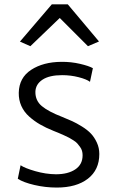

<svg xmlns="http://www.w3.org/2000/svg" viewBox="-20 -846 522 874"><path d="M118.2 -635.7 70.8 -656.7 215.8 -826.2H288.6L430.7 -657.2L380.4 -635.7L252 -764.2ZM61 -32.2 73.7 -93.8Q92.8 -80.6 140.4 -66.9Q188 -53.2 234.4 -52.7Q289.6 -52.7 322.8 -75Q356 -97.2 356 -139.2Q356 -149.9 353.3 -159.4Q350.6 -168.9 344.2 -177.5Q337.9 -186 332 -192.9Q326.2 -199.7 314.5 -207Q302.7 -214.4 294.9 -218.8Q287.1 -223.1 271.7 -230Q256.3 -236.8 248.5 -240.2Q240.7 -243.7 223.1 -250.5Q188 -264.6 161.9 -279.8Q135.7 -294.9 112.5 -315.7Q89.4 -336.4 77.1 -363.8Q64.9 -391.1 65.4 -423.8Q66.9 -492.2 121.8 -528.1Q176.8 -564 259.8 -564.5Q303.7 -564.9 344.2 -555.4Q384.8 -545.9 402.8 -535.6L389.6 -473.6Q374 -485.4 337.9 -494.6Q301.8 -503.9 262.7 -503.9Q204.6 -503.9 173.3 -483.2Q142.1 -462.4 141.1 -428.2Q140.6 -387.7 170.7 -362.8Q200.7 -337.9 262.7 -314Q289.6 -303.2 308.8 -294.4Q328.1 -285.6 353.3 -270Q378.4 -254.4 394 -237.8Q409.7 -221.2 420.9 -197Q432.1 -172.9 432.1 -145Q432.1 -72.8 380.1 -32.5Q328.1 7.8 238.3 7.8Q186.5 7.8 136.5 -3.9Q86.4 -15.6 61 -32.2Z"/></svg>

Font: HaufeMerriweatherSansLt
Style: Regular
Weight: 300
Designer: Eben Sorkin
Foundry: Eben Sorkin
Version: Version 1.56